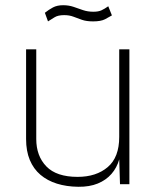

<svg xmlns="http://www.w3.org/2000/svg" viewBox="-20 -706 606 736"><path d="M280 10Q235 9.5 198.2 -2Q161.5 -13.5 135 -36Q108.5 -58.5 94.2 -92.8Q80 -127 80 -173V-517H119V-173Q119 -108 157.8 -68Q196.5 -28 277.5 -28Q349 -28 393 -65.5Q437 -103 437 -181V-517H476V0H440L437 -95Q428 -63 407.2 -39.2Q386.5 -15.5 354.8 -2.5Q323 10.5 280 10ZM164 -624 152 -657Q167 -669 183 -677.5Q199 -686 222 -686Q243.5 -686 261.8 -679.8Q280 -673.5 298.2 -667.2Q316.5 -661 338 -661Q357 -661 369 -666.5Q381 -672 395 -682L409 -647Q398.5 -640.5 382.5 -632.2Q366.5 -624 337 -624Q311.5 -624 294.2 -630Q277 -636 261.5 -642Q246 -648 226 -648Q202 -648 188.8 -639.5Q175.5 -631 164 -624Z"/></svg>

Font: Public Sans Thin Thin
Style: Regular
Weight: 250
Version: Version 2.001